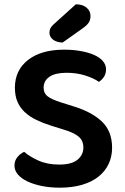

<svg xmlns="http://www.w3.org/2000/svg" viewBox="-20 -853 577 889"><path d="M254 -91Q312 -91 339 -113.5Q366 -136 366 -170Q366 -201 345 -219.5Q324 -238 281 -251L217 -271Q179 -283 148 -298Q117 -313 95 -333.5Q73 -354 61 -381.5Q49 -409 49 -447Q49 -528 110 -575.5Q171 -623 277 -623Q319 -623 354.5 -616.5Q390 -610 416 -598.5Q442 -587 456.5 -570Q471 -553 471 -532Q471 -512 461.5 -497.5Q452 -483 438 -474Q414 -491 374.5 -503.5Q335 -516 288 -516Q236 -516 209 -497.5Q182 -479 182 -447Q182 -421 200.5 -407Q219 -393 259 -380L316 -362Q403 -336 451 -291Q499 -246 499 -169Q499 -128 483 -94Q467 -60 436.5 -35.5Q406 -11 360.5 2.5Q315 16 257 16Q211 16 172.5 8Q134 0 106 -13.5Q78 -27 62.5 -45.5Q47 -64 47 -86Q47 -109 60.5 -125.5Q74 -142 92 -150Q117 -128 158 -109.5Q199 -91 254 -91ZM331 -833Q363 -833 381 -817.5Q399 -802 399 -779Q399 -762 391.5 -749.5Q384 -737 363 -722L270 -656Q241 -657 225 -670Q209 -683 209 -701Q209 -712 213 -721Q217 -730 228 -740Z"/></svg>

Font: Baloo Da 2 SemiBold
Style: Regular
Weight: 600
Designer: Noopur Datye, Sulekha Rajkumar and Ek Type
Foundry: Ek Type
Version: Version 1.640;hotconv 1.0.111;makeotfexe 2.5.65597; ttfautoh